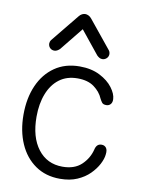

<svg xmlns="http://www.w3.org/2000/svg" viewBox="-88 -842 678 917"><g transform="rotate(10 250.5 -383.0)"><path d="M267 15Q198 15 147.5 -20Q97 -55 70 -116.5Q43 -178 43 -257Q43 -337 70 -398.5Q97 -460 147.5 -495Q198 -530 268 -530Q325 -530 366 -509Q407 -488 429 -458.5Q451 -429 452 -404Q453 -388 445 -379Q437 -370 424 -370Q409 -370 403 -378Q397 -386 392 -396Q379 -427 348.5 -449.5Q318 -472 268 -472Q216 -472 180 -445Q144 -418 125 -369.5Q106 -321 106 -258Q106 -159 150 -101.5Q194 -44 269 -44Q327 -44 360.5 -75.5Q394 -107 405 -151Q408 -165 415.5 -172.5Q423 -180 436 -180Q450 -180 458 -169.5Q466 -159 463 -137Q461 -116 447.5 -90Q434 -64 410 -40Q386 -16 350.5 -0.5Q315 15 267 15ZM135 -583Q122 -583 113.5 -591.5Q105 -600 105 -613Q105 -617 106.5 -621.5Q108 -626 111 -630L220 -764Q227 -773 235 -777Q243 -781 251 -781Q258 -781 266.5 -777Q275 -773 282 -764L391 -630Q394 -626 395.5 -621.5Q397 -617 397 -613Q397 -600 388 -591.5Q379 -583 367 -583Q359 -583 352.5 -587Q346 -591 341 -596L232 -731H270L161 -596Q156 -591 149 -587Q142 -583 135 -583Z"/></g></svg>

Font: National Park Light
Style: Regular
Weight: 300
Designer: Andrea Herstowski, Ben Hoepner
Version: Version 1.009